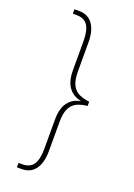

<svg xmlns="http://www.w3.org/2000/svg" viewBox="-167 -823 709 1018"><g transform="rotate(20 187.5 -314.0)"><path d="M68 132V107H89Q133 107 152 78Q171 49 171 -9V-175Q171 -238 196.5 -272Q222 -306 265 -313V-315Q222 -323 196.5 -357Q171 -391 171 -454V-618Q171 -677 152 -706Q133 -735 89 -735H68V-760H95Q145 -760 171.5 -723Q198 -686 198 -621V-458Q198 -406 212.5 -379Q227 -352 252 -341Q277 -330 309 -326V-302Q277 -299 252 -288Q227 -277 212.5 -250Q198 -223 198 -171V-8Q198 58 171.5 95Q145 132 94 132Z"/></g></svg>

Font: Noto Serif Lao SemiCondensed Thin
Style: Regular
Weight: 100
Width: 4
Designer: Monotype Design Team
Foundry: Monotype Imaging Inc.
Version: Version 2.003; ttfautohint (v1.8.4.7-5d5b)